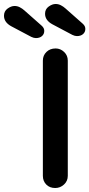

<svg xmlns="http://www.w3.org/2000/svg" viewBox="-140 -943 448 963"><path d="M200 -639V-61Q200 -35 181 -17.5Q162 0 137 0Q109 0 92 -17.5Q75 -35 75 -61V-639Q75 -665 93 -682.5Q111 -700 139 -700Q163 -700 181.5 -682.5Q200 -665 200 -639ZM40 -752Q35 -752 29 -753.5Q23 -755 17 -758L-83 -811Q-120 -831 -120 -864Q-120 -887 -102 -900Q-84 -913 -67 -913Q-53 -913 -40.5 -906.5Q-28 -900 -18 -891L68 -815Q76 -808 79 -801.5Q82 -795 82 -788Q82 -772 70.5 -762Q59 -752 40 -752ZM246 -762Q241 -762 235 -763.5Q229 -765 223 -768L123 -821Q86 -841 86 -874Q86 -897 104 -910Q122 -923 139 -923Q153 -923 165.5 -916.5Q178 -910 188 -901L274 -825Q282 -818 285 -811.5Q288 -805 288 -798Q288 -782 276.5 -772Q265 -762 246 -762Z"/></svg>

Font: Quicksand Variable Light
Style: Regular
Weight: 300
Designer: Andrew Paglinawan
Foundry: Andrew Paglinawan
Version: Version 3.004